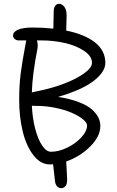

<svg xmlns="http://www.w3.org/2000/svg" viewBox="-20 -857 619 1012"><path d="M243.2 9.8Q194.3 9.8 156.7 -38.1Q119.1 -85.9 100.1 -162.8Q81.1 -239.7 81.1 -331.1Q81.1 -407.2 88.9 -468.8Q96.7 -530.3 118.2 -644H78.1Q65.9 -644 57.4 -651.6Q48.8 -659.2 48.8 -669.9Q48.8 -689.5 75.7 -700.7Q102.5 -711.9 150.9 -711.9Q208.5 -711.9 261.2 -706.1Q263.2 -776.4 263.2 -799.8Q263.2 -814.9 270.8 -825.9Q278.3 -836.9 291 -836.9Q307.1 -836.9 319.1 -821Q331.1 -805.2 331.1 -777.8Q331.1 -753.4 329.1 -695.8Q425.8 -676.3 480.5 -633.5Q535.2 -590.8 535.2 -524.9Q535.2 -479 475.1 -431.6Q415 -384.3 286.1 -346.2Q349.1 -336.4 394.5 -319.1Q439.9 -301.8 463.9 -280.5Q487.8 -259.3 498.3 -237.8Q508.8 -216.3 508.8 -192.9Q508.8 -137.7 455.3 -84.7Q401.9 -31.7 329.1 -5.9Q334 84.5 334 89.8Q334 113.8 324.7 124.3Q315.4 134.8 303.2 134.8Q290.5 134.8 281.2 125.5Q272 116.2 270 98.1Q261.2 27.8 259.8 8.8Q253.9 9.8 243.2 9.8ZM176.8 -597.2Q150.4 -463.4 147.9 -370.1Q167.5 -375 189 -378.9Q255.9 -392.6 318.6 -416.5Q381.3 -440.4 423.1 -470.2Q464.8 -500 464.8 -525.9Q464.8 -561 423.3 -588.9Q381.8 -616.7 321.8 -630.4Q261.7 -644 198.2 -644H174.8Q181.6 -620.6 176.8 -597.2ZM168.9 -298.8Q153.8 -298.8 147.9 -299.8Q150.9 -234.9 165.3 -179.2Q179.7 -123.5 201.9 -90.3Q224.1 -57.1 249 -57.1Q290 -57.1 335 -79.1Q379.9 -101.1 409.4 -133.8Q439 -166.5 439 -195.8Q439 -210.9 416 -229.2Q393.1 -247.6 356.7 -263.2Q320.3 -278.8 269.5 -289.1Q218.8 -299.3 168.9 -298.8Z"/></svg>

Font: Shantell Sans Normal
Style: Regular
Weight: 300
Designer: Stephen Nixon, Anya Danilova, Shantell Martin
Foundry: Arrow Type
Version: Version 1.006;[559af2be0]